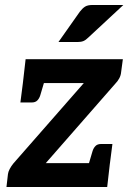

<svg xmlns="http://www.w3.org/2000/svg" viewBox="-20 -752 522 772"><path d="M6 0 12 -52Q13 -61 19 -72.5Q25 -84 34 -95L317 -418H72L83 -514H474L467 -462Q466 -449 459.5 -437Q453 -425 444 -416L164 -96H422L411 0ZM163 -440 142 -369Q138 -356 130 -348Q122 -340 108 -340H62L72 -418ZM331 -73 352 -144Q356 -157 364 -165Q372 -173 386 -173H432L422 -95ZM353 -732H476L335 -601Q325 -591 315.5 -587Q306 -583 291 -583H215L301 -705Q311 -718 321.5 -725Q332 -732 353 -732Z"/></svg>

Font: Aleo
Style: Bold Italic
Weight: 700
Italic angle: -7°
Version: Version 2.001;gftools[0.9.29]